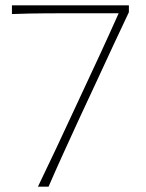

<svg xmlns="http://www.w3.org/2000/svg" viewBox="-20 -704 551 724"><path d="M123 0Q157.5 -71.5 191.2 -143Q225 -214.5 257 -284L359 -503Q376.5 -541 393.5 -578.5Q410.5 -616 427.5 -654H291Q225 -654 158.5 -653.8Q92 -653.5 25 -651V-684H466V-658Q436 -595 407 -532.5Q378 -470 347 -403L279 -257Q250 -194 220.5 -129.2Q191 -64.5 163 0Z"/></svg>

Font: Commissioner Flair Thin
Style: Regular
Weight: 100
Designer: Kostas Bartsokas
Foundry: Kostas Bartsokas
Version: Version 1.000; ttfautohint (v1.8.3)